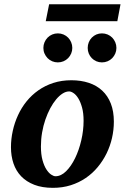

<svg xmlns="http://www.w3.org/2000/svg" viewBox="-20 -882 594 914"><path d="M377.9 -307.1Q377.9 -343.8 370.6 -370.1Q363.3 -396.5 352.8 -413.6Q342.3 -430.7 330.3 -438.7Q318.4 -446.8 309.1 -446.8Q293.9 -446.8 278.1 -436.8Q262.2 -426.8 247.3 -408.9Q232.4 -391.1 219.2 -366.5Q206.1 -341.8 196 -312.7Q186 -283.7 180.4 -251.2Q174.8 -218.8 174.8 -185.1Q174.8 -146.5 182.4 -119.4Q189.9 -92.3 200.9 -75.4Q211.9 -58.6 223.6 -50.8Q235.4 -43 244.1 -43Q270.5 -43 294.7 -66.9Q318.8 -90.8 337.4 -128.9Q356 -167 366.9 -213.9Q377.9 -260.7 377.9 -307.1ZM522 -303.2Q522 -263.7 513.2 -225.1Q504.4 -186.5 487.3 -151.6Q470.2 -116.7 445.3 -86.7Q420.4 -56.6 388.2 -34.7Q356 -12.7 316.7 -0.2Q277.3 12.2 231.9 12.2Q180.7 12.2 143.1 -2.4Q105.5 -17.1 80.8 -42.7Q56.2 -68.4 44.2 -103.8Q32.2 -139.2 32.2 -181.2Q32.2 -220.2 40.8 -259Q49.3 -297.9 65.7 -333.5Q82 -369.1 106.4 -399.4Q130.9 -429.7 162.8 -452.1Q194.8 -474.6 234.1 -487.3Q273.4 -500 319.8 -500Q365.7 -500 403.1 -487.5Q440.4 -475.1 466.8 -450.4Q493.2 -425.8 507.6 -388.9Q522 -352.1 522 -303.2ZM324.2 -653.8Q324.2 -639.6 318.8 -627.2Q313.5 -614.7 304.2 -605.2Q294.9 -595.7 282.2 -590.3Q269.5 -585 255.4 -585Q241.2 -585 228.5 -590.3Q215.8 -595.7 206.5 -605.2Q197.3 -614.7 191.9 -627.2Q186.5 -639.6 186.5 -653.8Q186.5 -668 191.9 -680.7Q197.3 -693.4 206.5 -702.9Q215.8 -712.4 228.5 -717.8Q241.2 -723.1 255.4 -723.1Q269.5 -723.1 282.2 -717.8Q294.9 -712.4 304.2 -702.9Q313.5 -693.4 318.8 -680.7Q324.2 -668 324.2 -653.8ZM534.2 -653.8Q534.2 -639.6 528.8 -627.2Q523.4 -614.7 514.2 -605.2Q504.9 -595.7 492.2 -590.3Q479.5 -585 465.3 -585Q451.2 -585 438.7 -590.3Q426.3 -595.7 417 -605.2Q407.7 -614.7 402.6 -627.2Q397.5 -639.6 397.5 -653.8Q397.5 -668 402.6 -680.7Q407.7 -693.4 417 -702.9Q426.3 -712.4 438.7 -717.8Q451.2 -723.1 465.3 -723.1Q479.5 -723.1 492.2 -717.8Q504.9 -712.4 514.2 -702.9Q523.4 -693.4 528.8 -680.7Q534.2 -668 534.2 -653.8ZM538.6 -781.2H197.8L213.9 -861.8H553.7Z"/></svg>

Font: Charis SIL
Style: Bold Italic
Weight: 700
Italic angle: -11°
Foundry: SIL International
Version: Version 4.112